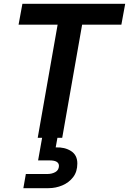

<svg xmlns="http://www.w3.org/2000/svg" viewBox="-20 -720 674 1003"><path d="M177 0 281 -591H77L97 -700H634L614 -591H409L305 0ZM102 263 115 189H227Q251 189 269 179Q287 169 288 147Q288 118 240 118H179L203 -17H283L271 50Q318 48 351 69Q384 90 384 134Q384 177 362 205.5Q340 234 305.5 248.5Q271 263 233 263Z"/></svg>

Font: Rethink Sans
Style: Bold Italic
Weight: 700
Italic angle: -10°
Designer: The Rethink Sans project authors (Hans Thiessen). DM Sans designed by Colophon Foundry.
Foundry: Rethink Communications LLC
Version: Version 1.001